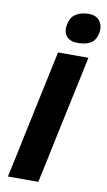

<svg xmlns="http://www.w3.org/2000/svg" viewBox="-103 -998 581 1046"><g transform="rotate(10 188.0 -474.5)"><path d="M20 0Q32.5 -57.5 44 -111Q55 -164.5 69.5 -233L120.5 -473Q135.5 -543.5 147.2 -598.8Q159 -654 171.5 -713H339.5Q327 -654 315.5 -598.5Q303.5 -542.5 288.5 -473L237.5 -233Q223 -164.5 212 -111Q200.5 -57.5 188 0ZM267 -782.5Q225.5 -782.5 205 -806.5Q191 -823 191 -849Q191 -860.5 193.5 -874Q202 -914 230.5 -931.5Q259 -949 301 -949Q342 -949 362 -922Q376.5 -902 376.5 -876.5Q376.5 -867 374.5 -856.5Q365 -812.5 337 -797.5Q309 -782.5 267 -782.5Z"/></g></svg>

Font: Heraclito
Style: Bold Italic
Weight: 700
Italic angle: -12°
Designer: Kostas Bartsokas (font) & Cristiano Sobral (main changes)
Foundry: Kostas Bartsokas (font) & Cristiano Sobral (main changes)
Version: Version 1.00;July 8, 2020;FontCreator 13.0.0.2655 64-bit